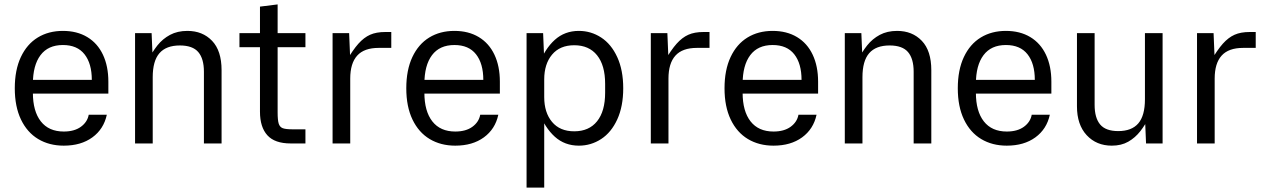

<svg xmlns="http://www.w3.org/2000/svg" viewBox="-20 -650 5741 870"><path d="M47 -250Q47 -333 74.5 -391.5Q102 -450 151 -480Q200 -510 265 -510Q329 -510 375.5 -482Q422 -454 446.5 -402Q471 -350 471 -280V-226H100V-288H396Q396 -362 363 -404Q330 -446 265 -446Q198 -446 163.5 -400Q129 -354 129 -270V-230Q129 -146 165 -100Q201 -54 269 -54Q317 -54 346.5 -75.5Q376 -97 382 -130H464Q450 -65 398.5 -27.5Q347 10 269 10Q203 10 153 -20Q103 -50 75 -108.5Q47 -167 47 -250Z M592 -500H667L672 -380L647 -371Q670 -415 693.5 -444.5Q717 -474 750.5 -492Q784 -510 829 -510Q898 -510 941 -465Q984 -420 984 -332V0H904V-325Q904 -384 878.5 -414Q853 -444 795 -444Q733 -444 702.5 -409Q672 -374 672 -300V0H592Z M1158 -144V-620L1238 -630V-141Q1238 -105 1243 -89.5Q1248 -74 1261.5 -69Q1275 -64 1307 -64H1364V0H1297Q1225 0 1191.5 -37Q1158 -74 1158 -144ZM1065 -500H1364V-436H1065Z M1487 -500H1562L1567 -380L1548 -371Q1579 -424 1604 -452Q1629 -480 1657 -492.5Q1685 -505 1726 -505H1753V-433H1696Q1630 -433 1598.5 -398Q1567 -363 1567 -294V0H1487Z M1821 -250Q1821 -333 1848.5 -391.5Q1876 -450 1925 -480Q1974 -510 2039 -510Q2103 -510 2149.5 -482Q2196 -454 2220.5 -402Q2245 -350 2245 -280V-226H1874V-288H2170Q2170 -362 2137 -404Q2104 -446 2039 -446Q1972 -446 1937.5 -400Q1903 -354 1903 -270V-230Q1903 -146 1939 -100Q1975 -54 2043 -54Q2091 -54 2120.5 -75.5Q2150 -97 2156 -130H2238Q2224 -65 2172.5 -27.5Q2121 10 2043 10Q1977 10 1927 -20Q1877 -50 1849 -108.5Q1821 -167 1821 -250Z M2366 -500H2441L2446 -380L2421 -356Q2449 -429 2494 -469.5Q2539 -510 2603 -510Q2658 -510 2704 -480Q2750 -450 2777 -391Q2804 -332 2804 -250Q2804 -168 2777 -109Q2750 -50 2704 -20Q2658 10 2603 10Q2539 10 2494 -30.5Q2449 -71 2421 -144L2446 -120V200H2366ZM2722 -230V-270Q2722 -354 2685.5 -399.5Q2649 -445 2582 -445Q2517 -445 2481.5 -402.5Q2446 -360 2446 -290V-210Q2446 -140 2481.5 -97.5Q2517 -55 2582 -55Q2649 -55 2685.5 -100.5Q2722 -146 2722 -230Z M2929 -500H3004L3009 -380L2990 -371Q3021 -424 3046 -452Q3071 -480 3099 -492.5Q3127 -505 3168 -505H3195V-433H3138Q3072 -433 3040.5 -398Q3009 -363 3009 -294V0H2929Z M3263 -250Q3263 -333 3290.5 -391.5Q3318 -450 3367 -480Q3416 -510 3481 -510Q3545 -510 3591.5 -482Q3638 -454 3662.5 -402Q3687 -350 3687 -280V-226H3316V-288H3612Q3612 -362 3579 -404Q3546 -446 3481 -446Q3414 -446 3379.5 -400Q3345 -354 3345 -270V-230Q3345 -146 3381 -100Q3417 -54 3485 -54Q3533 -54 3562.5 -75.5Q3592 -97 3598 -130H3680Q3666 -65 3614.5 -27.5Q3563 10 3485 10Q3419 10 3369 -20Q3319 -50 3291 -108.5Q3263 -167 3263 -250Z M3808 -500H3883L3888 -380L3863 -371Q3886 -415 3909.5 -444.5Q3933 -474 3966.5 -492Q4000 -510 4045 -510Q4114 -510 4157 -465Q4200 -420 4200 -332V0H4120V-325Q4120 -384 4094.5 -414Q4069 -444 4011 -444Q3949 -444 3918.5 -409Q3888 -374 3888 -300V0H3808Z M4320 -250Q4320 -333 4347.5 -391.5Q4375 -450 4424 -480Q4473 -510 4538 -510Q4602 -510 4648.5 -482Q4695 -454 4719.5 -402Q4744 -350 4744 -280V-226H4373V-288H4669Q4669 -362 4636 -404Q4603 -446 4538 -446Q4471 -446 4436.5 -400Q4402 -354 4402 -270V-230Q4402 -146 4438 -100Q4474 -54 4542 -54Q4590 -54 4619.5 -75.5Q4649 -97 4655 -130H4737Q4723 -65 4671.5 -27.5Q4620 10 4542 10Q4476 10 4426 -20Q4376 -50 4348 -108.5Q4320 -167 4320 -250Z M4860 -168V-500H4940V-175Q4940 -116 4965 -86Q4990 -56 5047 -56Q5108 -56 5138 -91Q5168 -126 5168 -200V-500H5248V0H5173L5168 -120L5193 -129Q5170 -85 5147 -55.5Q5124 -26 5092.5 -8Q5061 10 5018 10Q4948 10 4904 -37.5Q4860 -85 4860 -168Z M5404 -500H5479L5484 -380L5465 -371Q5496 -424 5521 -452Q5546 -480 5574 -492.5Q5602 -505 5643 -505H5670V-433H5613Q5547 -433 5515.5 -398Q5484 -363 5484 -294V0H5404Z"/></svg>

Font: TASA Orbiter VF Text
Style: Regular
Weight: 400
Designer: Weizhong Zhang
Foundry: 本地遙控
Version: Version 1.001;Glyphs 3.2 (3192)